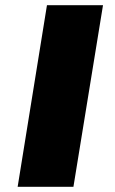

<svg xmlns="http://www.w3.org/2000/svg" viewBox="-20 -720 442 740"><path d="M48 0 161 -700H377L263 0Z"/></svg>

Font: Georama ExtraExtended
Style: Bold Italic
Weight: 700
Width: 8
Italic angle: -9°
Designer: Jean-Baptiste Levee
Foundry: Production Type
Version: Version 1.000